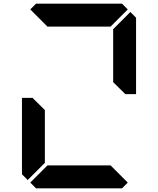

<svg xmlns="http://www.w3.org/2000/svg" viewBox="-20 -1020 856 1040"><path d="M130 -45 99 -76V-490H157L161 -485L223 -424V-138ZM144 -969 175 -1000H641L672 -969L579 -876H237ZM686 -955 717 -924V-510H659L655 -514L593 -575V-862ZM672 -31 641 0H175L144 -31L237 -124H579Z"/></svg>

Font: DSEG7 Classic
Style: Bold
Weight: 700
Designer: Keshikan(Twitter:@keshinomi_88pro)
Version: Version 0.46